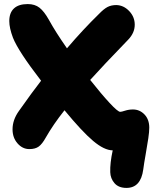

<svg xmlns="http://www.w3.org/2000/svg" viewBox="-20 -732 758 949"><path d="M125 4.9Q91.3 4.9 66.7 -23.2Q42 -51.3 42 -92.8Q42 -139.2 73.2 -183.1Q141.1 -279.3 183.1 -333Q70.3 -479 43.9 -545.9Q25.9 -593.8 25.9 -627.9Q25.9 -668.9 49.1 -690.4Q72.3 -711.9 117.2 -711.9Q152.3 -711.9 175.3 -693.8Q198.2 -675.8 221.2 -634.8Q254.4 -574.2 311 -493.2Q390.6 -586.4 469.2 -663.1Q492.7 -687.5 511.2 -697.3Q529.8 -707 555.2 -707Q591.3 -706.1 618.7 -677.2Q646 -648.4 646 -609.9Q646 -569.8 613.8 -536.1Q486.3 -404.3 425.8 -336.9Q480.5 -267.6 521.5 -223.4Q562.5 -179.2 574.2 -179.2Q580.6 -179.2 598.6 -185.1Q616.7 -190.9 637.2 -190.9Q670.4 -190.9 694.1 -166.3Q717.8 -141.6 717.8 -101.1Q717.8 -81.1 713.1 -48.8Q708.5 -16.6 700.2 29.5Q691.9 75.7 688 106Q675.8 196.8 605 196.8Q566.4 196.8 546.1 173.6Q525.9 150.4 524.9 119.1Q523.4 74.2 537.1 11.2Q495.1 10.7 440.2 -35.6Q385.3 -82 298.8 -187Q242.7 -116.2 206.1 -51.8Q188.5 -20 171.4 -7.6Q154.3 4.9 125 4.9Z"/></svg>

Font: Shantell Sans Normal
Style: Regular
Weight: 800
Designer: Stephen Nixon, Anya Danilova, Shantell Martin
Foundry: Arrow Type
Version: Version 1.006;[559af2be0]